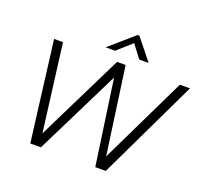

<svg xmlns="http://www.w3.org/2000/svg" viewBox="-161 -1185 1467 1377"><g transform="rotate(20 572.5 -497.0)"><path d="M285 0H204L108 -763H176L261 -98L589 -763H654L747 -99L1068 -763H1145L780 0H700L607 -650ZM548 -833H476L661 -994H675L804 -833H732L658 -931Z"/></g></svg>

Font: Open Sauce One Light Italic
Style: Regular
Weight: 300
Italic angle: -10°
Designer: Alfredo Marco Pradil
Foundry: Creative Sauce Fz LLC
Version: Version 1.477